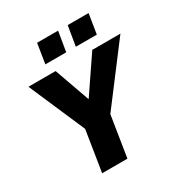

<svg xmlns="http://www.w3.org/2000/svg" viewBox="-208 -1065 1140 1211"><g transform="rotate(-30 361.5 -459.0)"><path d="M183 0 241 -366 253 -243 53 -705H251L342 -449H344L518 -705H723L373 -243L425 -366L367 0ZM438 -774 462 -918H614L591 -774ZM216 -774 239 -918H392L368 -774Z"/></g></svg>

Font: Nunito Sans 7pt SemiCondensed Black
Style: Italic
Weight: 900
Width: 4
Italic angle: -9°
Designer: Vernon Adams
Foundry: Vernon Adams
Version: Version 3.101;gftools[0.9.27]